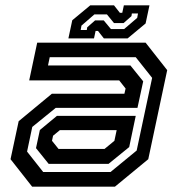

<svg xmlns="http://www.w3.org/2000/svg" viewBox="-20 -700 666 720"><path d="M100.5 0 19.5 -103 50 -245.5 174.5 -348.5H446.5L451 -368L427 -398.5H89.5L119.5 -540H526L607 -437L536 -103L411 0ZM162.5 -85.5 115 -144.5 129.5 -212.5 193.5 -265.5H489L464.5 -148.5L387 -85.5ZM142 -55H394.5L492.5 -135.5L550.5 -408L489 -485.5H166.5L160 -454.5H469L517 -395L495.5 -295.5H189L101 -224L81.5 -131.5ZM199.5 -141.5H372L409 -172L417.5 -212H204.5L179 -191L175 -172ZM236.5 -556 251 -624 318.5 -680H407.5L429.5 -652H438.5L444.5 -680H540.5L526 -612L458.5 -556H369.5L347.5 -584H338.5L332.5 -556ZM282.5 -587.5H305.5L307 -597.5L336.5 -623.5H369L396 -591H445.5L494.5 -633L497.5 -649.5H474.5L473 -639.5L443.5 -613.5H407.5L381 -646H334L285.5 -604Z"/></svg>

Font: Tourney SemiBold
Style: Italic
Weight: 600
Italic angle: -12°
Version: Version 1.015